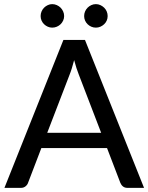

<svg xmlns="http://www.w3.org/2000/svg" viewBox="-20 -911 720 931"><path d="M1.5 0ZM678.5 0H598.5Q585 0 576.5 -6.8Q568 -13.5 563.5 -24.5L499 -193H180.5L116 -24.5Q113 -15 103.8 -7.5Q94.5 0 81.5 0H1.5L287.5 -717.5H392ZM209 -267H470.5L362 -549.5Q356.5 -563 350.8 -580.8Q345 -598.5 339.5 -619.5Q334 -598.5 328.5 -580.5Q323 -562.5 317.5 -549ZM291 -833Q291 -821.5 286.2 -811.2Q281.5 -801 273.8 -793.5Q266 -786 255.5 -781.5Q245 -777 233 -777Q222 -777 211.8 -781.5Q201.5 -786 193.8 -793.5Q186 -801 181.5 -811.2Q177 -821.5 177 -833Q177 -845 181.5 -855.5Q186 -866 193.8 -873.8Q201.5 -881.5 211.8 -886.2Q222 -891 233 -891Q245 -891 255.5 -886.2Q266 -881.5 273.8 -873.8Q281.5 -866 286.2 -855.5Q291 -845 291 -833ZM502 -833Q502 -821.5 497.5 -811.2Q493 -801 485 -793.5Q477 -786 466.8 -781.5Q456.5 -777 445 -777Q433 -777 422.8 -781.5Q412.5 -786 404.8 -793.5Q397 -801 392.5 -811.2Q388 -821.5 388 -833Q388 -845 392.5 -855.5Q397 -866 404.8 -873.8Q412.5 -881.5 422.8 -886.2Q433 -891 445 -891Q456.5 -891 466.8 -886.2Q477 -881.5 485 -873.8Q493 -866 497.5 -855.5Q502 -845 502 -833Z"/></svg>

Font: Lato Medium
Style: Regular
Weight: 500
Designer: Lukasz Dziedzic
Foundry: tyPoland Lukasz Dziedzic
Version: Version 2.006; 2014-01-15